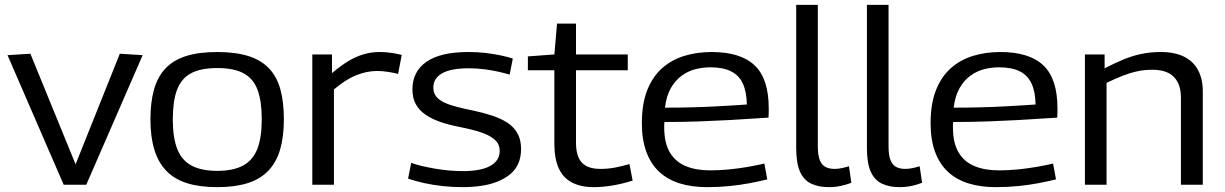

<svg xmlns="http://www.w3.org/2000/svg" viewBox="-20 -760 5041 790"><path d="M242 0 11 -533 105 -539 291 -84 473 -539 567 -533 335 0Z M599 -269Q599 -339 613.5 -391Q628 -443 660 -477.5Q692 -512 744.5 -529Q797 -546 874 -546Q950 -546 1003 -529Q1056 -512 1088 -477.5Q1120 -443 1134 -391Q1148 -339 1148 -269Q1148 -197 1132.5 -144.5Q1117 -92 1084 -57.5Q1051 -23 999 -6.5Q947 10 874 10Q801 10 749 -6.5Q697 -23 664 -57.5Q631 -92 615 -144.5Q599 -197 599 -269ZM691 -269Q691 -193 709.5 -146.5Q728 -100 768.5 -78.5Q809 -57 874 -57Q939 -57 979.5 -78.5Q1020 -100 1038.5 -146.5Q1057 -193 1057 -269Q1057 -343 1040 -389.5Q1023 -436 983 -458Q943 -480 874 -480Q805 -480 765 -458Q725 -436 708 -389.5Q691 -343 691 -269Z M1346 -536V-459Q1382 -490 1414 -509Q1446 -528 1477.5 -537Q1509 -546 1542 -546Q1567 -546 1590.5 -542.5Q1614 -539 1633 -534L1618 -456Q1598 -461 1575 -464.5Q1552 -468 1531 -468Q1490 -468 1446 -450.5Q1402 -433 1354 -392V0H1265V-536Z M1659 -25 1672 -90Q1690 -83 1716 -77Q1742 -71 1770.5 -66Q1799 -61 1828.5 -58.5Q1858 -56 1884 -56Q1959 -56 1997.5 -77.5Q2036 -99 2036 -139Q2036 -162 2023.5 -177Q2011 -192 1988 -203.5Q1965 -215 1932.5 -223.5Q1900 -232 1860 -240Q1820 -248 1787 -260Q1754 -272 1729 -289.5Q1704 -307 1690.5 -332Q1677 -357 1677 -392Q1677 -466 1735 -506Q1793 -546 1908 -546Q1945 -546 1978.5 -542Q2012 -538 2040.5 -532Q2069 -526 2090 -519L2077 -453Q2057 -459 2030.5 -465Q2004 -471 1972.5 -475Q1941 -479 1908 -479Q1836 -479 1799.5 -458.5Q1763 -438 1763 -400Q1763 -377 1775.5 -362Q1788 -347 1810.5 -337Q1833 -327 1863 -319.5Q1893 -312 1927 -305Q1970 -296 2006 -284Q2042 -272 2068 -255Q2094 -238 2109 -211.5Q2124 -185 2124 -147Q2124 -113 2112.5 -87Q2101 -61 2079 -43Q2057 -25 2027.5 -13Q1998 -1 1961 4.5Q1924 10 1881 10Q1841 10 1800.5 5.5Q1760 1 1724 -7Q1688 -15 1659 -25Z M2423 10Q2370 10 2333.5 -9Q2297 -28 2279 -67.5Q2261 -107 2261 -168V-471H2152V-528L2261 -536L2272 -663H2350V-536H2563V-471H2350V-173Q2350 -117 2374 -91Q2398 -65 2451 -65Q2481 -65 2510.5 -70.5Q2540 -76 2570 -85L2583 -17Q2539 -3 2498.5 3.5Q2458 10 2423 10Z M2889 10Q2826 10 2776.5 -5.5Q2727 -21 2692.5 -53Q2658 -85 2639.5 -135Q2621 -185 2621 -253Q2621 -334 2643.5 -390Q2666 -446 2705.5 -480.5Q2745 -515 2797 -530.5Q2849 -546 2908 -546Q3027 -546 3085 -491Q3143 -436 3143 -315Q3143 -308 3143 -297.5Q3143 -287 3142 -276Q3119 -275 3077.5 -272Q3036 -269 2980.5 -266Q2925 -263 2857.5 -260.5Q2790 -258 2714 -258Q2713 -252 2713 -246.5Q2713 -241 2713 -235Q2713 -173 2735.5 -134Q2758 -95 2800.5 -77Q2843 -59 2902 -59Q2941 -59 2981 -63Q3021 -67 3058 -73.5Q3095 -80 3125 -87L3137 -22Q3105 -14 3066 -6.5Q3027 1 2982.5 5.5Q2938 10 2889 10ZM2716 -317Q2776 -317 2830.5 -318.5Q2885 -320 2930.5 -322.5Q2976 -325 3007.5 -327Q3039 -329 3053 -330Q3052 -383 3036 -417Q3020 -451 2987 -467Q2954 -483 2903 -483Q2872 -483 2842 -475.5Q2812 -468 2785.5 -449Q2759 -430 2740.5 -398Q2722 -366 2716 -317Z M3345 -740V-158Q3345 -119 3354 -99Q3363 -79 3378.5 -72Q3394 -65 3413 -65Q3427 -65 3442 -68Q3457 -71 3473 -76L3483 -8Q3463 0 3439.5 5Q3416 10 3389 10Q3349 10 3318.5 -4Q3288 -18 3272 -53Q3256 -88 3256 -152V-740Z M3636 -740V-158Q3636 -119 3645 -99Q3654 -79 3669.5 -72Q3685 -65 3704 -65Q3718 -65 3733 -68Q3748 -71 3764 -76L3774 -8Q3754 0 3730.5 5Q3707 10 3680 10Q3640 10 3609.5 -4Q3579 -18 3563 -53Q3547 -88 3547 -152V-740Z M4077 10Q4014 10 3964.5 -5.5Q3915 -21 3880.5 -53Q3846 -85 3827.5 -135Q3809 -185 3809 -253Q3809 -334 3831.5 -390Q3854 -446 3893.5 -480.5Q3933 -515 3985 -530.5Q4037 -546 4096 -546Q4215 -546 4273 -491Q4331 -436 4331 -315Q4331 -308 4331 -297.5Q4331 -287 4330 -276Q4307 -275 4265.5 -272Q4224 -269 4168.5 -266Q4113 -263 4045.5 -260.5Q3978 -258 3902 -258Q3901 -252 3901 -246.5Q3901 -241 3901 -235Q3901 -173 3923.5 -134Q3946 -95 3988.5 -77Q4031 -59 4090 -59Q4129 -59 4169 -63Q4209 -67 4246 -73.5Q4283 -80 4313 -87L4325 -22Q4293 -14 4254 -6.5Q4215 1 4170.5 5.5Q4126 10 4077 10ZM3904 -317Q3964 -317 4018.5 -318.5Q4073 -320 4118.5 -322.5Q4164 -325 4195.5 -327Q4227 -329 4241 -330Q4240 -383 4224 -417Q4208 -451 4175 -467Q4142 -483 4091 -483Q4060 -483 4030 -475.5Q4000 -468 3973.5 -449Q3947 -430 3928.5 -398Q3910 -366 3904 -317Z M4444 0V-536H4525V-479Q4566 -500 4602 -515Q4638 -530 4675.5 -538Q4713 -546 4756 -546Q4813 -546 4851.5 -527Q4890 -508 4909.5 -471.5Q4929 -435 4929 -384V0H4839V-358Q4839 -414 4810 -443.5Q4781 -473 4721 -473Q4687 -473 4656.5 -466Q4626 -459 4596 -447Q4566 -435 4533 -419V0Z"/></svg>

Font: Georama SemiExpanded
Style: Regular
Weight: 400
Width: 6
Designer: Jean-Baptiste Levee
Foundry: Production Type
Version: Version 1.001